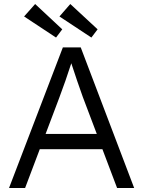

<svg xmlns="http://www.w3.org/2000/svg" viewBox="-20 -936 713 956"><path d="M25 0 293 -700H382L648 0H563L490 -193H178L105 0ZM275 -449 207 -269H462L392 -454Q380 -487 364 -534Q348 -581 335 -621Q321 -578 306 -534.5Q291 -491 275 -449ZM435 -749 276 -854 330 -916 466 -790ZM259 -749 100 -854 155 -916 290 -790Z"/></svg>

Font: Lexend Light
Style: Regular
Weight: 300
Designer: Bonnie Shaver-Troup, Thomas Jockin
Foundry: Lexend
Version: Version 1.007; ttfautohint (v1.8.3)